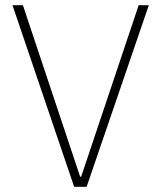

<svg xmlns="http://www.w3.org/2000/svg" viewBox="-20 -718 620 738"><path d="M265 0 28 -698H68L288 -39H292L513 -698H552L313 0Z"/></svg>

Font: IBM Plex Sans KR ExtLt
Style: Regular
Weight: 200
Designer: Mike Abbink; Paul van der Laan; Pieter van Rosmalen; Wujin Sim; Chorong Kim; Dohee Lee;
Foundry: Sandoll Inc.
Version: Version 1.002